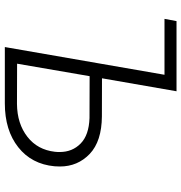

<svg xmlns="http://www.w3.org/2000/svg" viewBox="2 -753 751 795"><g transform="rotate(90 377.5 -355.5)"><path d="M58.1 -661.1H289.6L174.8 0H407.7C482.4 0 543 -18.6 589.8 -55.7C636.2 -92.3 662.6 -142.6 668.5 -205.6C668.9 -213.4 669.4 -220.7 669.4 -228C669.4 -277.3 651.9 -318.4 617.2 -351.6C582 -384.8 530.3 -401.4 461.9 -401.9L304.2 -402.3L357.9 -710.9H67.4ZM468.8 -350.6C515.6 -349.1 550.8 -336.9 574.2 -314C597.7 -291 609.4 -262.2 609.4 -227.5C609.4 -221.2 609.4 -214.4 608.4 -207C603 -159.7 582.5 -121.6 546.9 -93.8C510.7 -65.4 465.3 -50.8 410.2 -50.3L243.7 -50.8L295.4 -351.1Z"/></g></svg>

Font: Roboto Light
Style: Italic
Weight: 300
Italic angle: -12°
Designer: Google
Version: Version 2.137; 2017